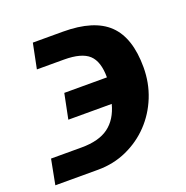

<svg xmlns="http://www.w3.org/2000/svg" viewBox="-113 -622 693 715"><g transform="rotate(-20 233.5 -264.0)"><path d="M71 -429 91 -528H210Q333 -528 390 -473Q447 -418 447 -301Q447 -239 425 -184.5Q403 -130 364 -89Q325 -48 272 -24Q219 0 157 0H150H-12L7 -99H128Q197 -99 235.5 -127.5Q274 -156 289 -213H117L137 -312H306Q306 -375 277 -402Q248 -429 178 -429Z"/></g></svg>

Font: Libra Sans Modern
Style: Bold Italic
Weight: 700
Italic angle: -12°
Foundry: Stefan Peev, Context Ltd
Version: Version 1.000